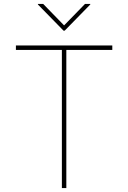

<svg xmlns="http://www.w3.org/2000/svg" viewBox="-20 -959 654 979"><path d="M61.1 -704.5V-727.3H552.6V-704.5H318.2V0H295.5V-704.5ZM200.3 -938.9 306.8 -829.5 413.4 -938.9H440.3V-936.1L309.7 -802.6H304L173.3 -936.1V-938.9Z"/></svg>

Font: Inter P Thin
Style: Regular
Weight: 100
Designer: Rasmus Andersson
Foundry: rsms
Version: Version 3.018;git-588b23468